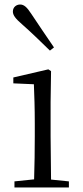

<svg xmlns="http://www.w3.org/2000/svg" viewBox="-20 -830 368 850"><path d="M219 -620C186 -669 151 -719 119 -768C99 -799 86 -810 69 -810C53 -810 37 -799 37 -779C37 -763 48 -748 77 -723C117 -688 159 -647 201 -606ZM130 0H285V-27L206 -35L204 -227V-378L206 -515L194 -523L39 -487V-461L130 -457C132 -407 134 -352 134 -285V-227C134 -173 133 -91 131 -36L44 -27V0Z"/></svg>

Font: Noto Serif JP Light
Style: Regular
Weight: 300
Designer: Ryoko NISHIZUKA 西塚涼子 (kana & ideographs); Frank Grießhammer (Latin, Greek & Cyrillic); Wenlong ZHANG 张文龙 (bopomofo); San
Foundry: Adobe
Version: Version 2.001;hotconv 1.1.0;makeotfexe 2.6.0